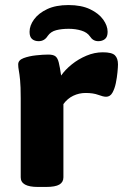

<svg xmlns="http://www.w3.org/2000/svg" viewBox="-20 -738 487 760"><path d="M130 2Q62 2 62 -36V-349Q62 -396 59.5 -421Q57 -446 54.5 -459Q52 -472 52 -483Q52 -500 73.5 -508Q95 -516 123 -519Q151 -522 171 -522Q190 -522 199 -515.5Q208 -509 212.5 -491Q217 -473 222 -439Q238 -462 264 -483Q290 -504 322 -517.5Q354 -531 387 -531Q423 -531 435 -519Q447 -507 447 -483Q447 -473 445 -452Q443 -431 438.5 -409Q434 -387 425 -371Q416 -355 400 -355Q389 -355 369 -362.5Q349 -370 319 -370Q293 -370 270 -359Q247 -348 231 -326V-36Q231 -17 215 -7.5Q199 2 162 2ZM251 -718Q302 -718 336.5 -701.5Q371 -685 388.5 -660.5Q406 -636 406 -612Q406 -592 395.5 -583.5Q385 -575 369 -575Q348 -575 336 -594Q325 -610 302 -617Q279 -624 252 -624Q224 -624 202.5 -618.5Q181 -613 169 -596Q156 -575 133 -575Q117 -575 107 -583.5Q97 -592 97 -612Q97 -637 115 -661.5Q133 -686 167 -702Q201 -718 251 -718Z"/></svg>

Font: Asap Expanded ExtraBold
Style: Regular
Weight: 800
Width: 7
Designer: Pablo Cosgaya
Foundry: Omnibus-Type
Version: Version 3.001; ttfautohint (v1.8.4.7-5d5b)